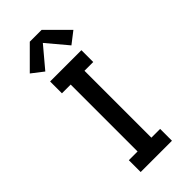

<svg xmlns="http://www.w3.org/2000/svg" viewBox="-301 -1041 1102 1102"><g transform="rotate(-45 250.0 -489.5)"><path d="M123 0V-96H194V-639H123V-735H377V-639H306V-96H377V0ZM144 -795 73 -850 202 -979H298L427 -850L356 -795L250 -921Z"/></g></svg>

Font: Iosevka SS08 Regular
Style: Bold
Weight: 700
Monospace: yes
Designer: Belleve Invis
Foundry: Belleve Invis
Version: Version 16.3.4; ttfautohint (v1.8.4)